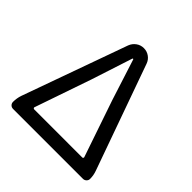

<svg xmlns="http://www.w3.org/2000/svg" viewBox="-191 -886 1039 1039"><g transform="rotate(45 328.0 -366.5)"><path d="M60.5 0Q48.8 0 41 -7.8Q33.2 -15.6 33.2 -27.3Q33.2 -54.7 42 -81.1L257.8 -683.6Q266.6 -706.1 285.6 -719.7Q304.7 -733.4 328.6 -733.4Q352.5 -733.4 371.6 -719.7Q390.6 -706.1 398.4 -683.6L613.3 -81.1Q623 -54.7 623 -27.3Q623 -15.6 614.7 -7.8Q606.4 0 595.7 0ZM135.7 -87.9Q134.8 -85 137.2 -82Q139.6 -79.1 142.6 -79.1H511.7Q514.6 -79.1 516.6 -82Q518.6 -85 517.6 -87.9L406.2 -414.1L331.1 -648.4Q330.1 -651.4 327.6 -651.4Q325.2 -651.4 324.2 -648.4L248 -414.1Z"/></g></svg>

Font: irohamaru Regular
Style: Regular
Weight: 400
Designer: [Source Han Sans]
Ryoko NISHIZUKA  (kana & ideographs); Paul D. Hunt (Latin, Greek & Cyrillic); Wenlong ZHANG  (bopomofo
Version: Version 1.00